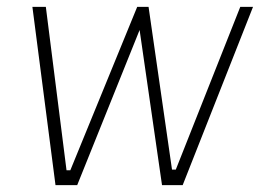

<svg xmlns="http://www.w3.org/2000/svg" viewBox="-20 -537 755 557"><path d="M141 0 74 -517H113L173 -43H184L378 -517H411L479 -45H490L677 -517H714L510 0H450L385 -450L204 0Z"/></svg>

Font: Public Sans Thin
Style: Italic
Weight: 100
Italic angle: -8°
Designer: The Public Sans project authors (U.S. Web Design System). Libre Franklin designed by Pablo Impallari and Rodrigo Fuenzal
Version: Version 2.000